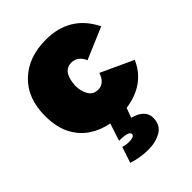

<svg xmlns="http://www.w3.org/2000/svg" viewBox="-228 -665 1020 1020"><g transform="rotate(-45 281.5 -155.5)"><path d="M278 244Q216 244 159 225L189 135Q210 142 234 142Q274 142 274 123Q274 100 200 100L232 2Q170.5 -9.5 121.5 -42.5Q72.5 -75.5 43.8 -131.8Q15 -188 15 -271Q15 -404 94.5 -479.5Q174 -555 304 -555Q485 -555 563 -397L384 -321Q362 -373 314 -373Q248 -373 242 -272Q242 -230 259.5 -200Q277 -170 314 -170Q361 -170 381 -229L563 -145Q507 -17 352 5L332 59Q415 82 415 142Q415 196 374 220Q333 244 278 244Z"/></g></svg>

Font: Argentum Novus Black
Style: Regular
Weight: 900
Designer: Julieta Ulanovsky (font) & Cristiano Sobral (main changes)
Foundry: Julieta Ulanovsky (font) & Cristiano Sobral (main changes)
Version: Version 3.00;November 27, 2020;FontCreator 13.0.0.2655 64-bi